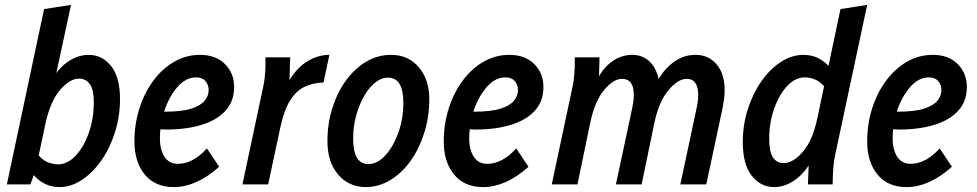

<svg xmlns="http://www.w3.org/2000/svg" viewBox="-20 -753 3990 784"><path d="M8 0 160 -716 270 -733 210 -455Q237 -491 271.5 -510Q306 -529 342 -529Q397 -529 433.5 -483.5Q470 -438 470 -349Q470 -278 449.5 -213Q429 -148 394 -98Q359 -48 314.5 -18.5Q270 11 223 11Q161 11 118 -38L104 0ZM138 -118Q156 -98 176.5 -90Q197 -82 217 -82Q256 -82 289.5 -118Q323 -154 343 -211.5Q363 -269 363 -335Q363 -388 346.5 -410Q330 -432 303 -432Q265 -432 225.5 -386Q186 -340 166 -250Z M529 -175Q529 -247 549.5 -311Q570 -375 606.5 -424Q643 -473 691.5 -501Q740 -529 797 -529Q861 -529 898.5 -491.5Q936 -454 936 -398Q936 -339 900.5 -300.5Q865 -262 802.5 -243Q740 -224 659 -224Q647 -224 635 -225Q633 -206 633 -188Q633 -141 652 -112.5Q671 -84 706 -84Q768 -84 825 -147L875 -72Q828 -30 781.5 -9.5Q735 11 690 11Q613 11 571 -40.5Q529 -92 529 -175ZM781 -437Q738 -437 703.5 -396.5Q669 -356 650 -297H654Q723 -297 761.5 -309.5Q800 -322 816 -342Q832 -362 832 -385Q832 -407 819 -422Q806 -437 781 -437Z M970 0 1054 -395Q1059 -417 1061 -437Q1063 -457 1064 -480V-519H1165L1162 -426Q1194 -478 1236.5 -503.5Q1279 -529 1325 -529L1301 -416Q1259 -415 1224.5 -399Q1190 -383 1165 -343.5Q1140 -304 1125 -234L1075 0Z M1317 -177Q1317 -248 1337 -311.5Q1357 -375 1392.5 -424Q1428 -473 1475 -501Q1522 -529 1577 -529Q1647 -529 1690 -478.5Q1733 -428 1733 -349Q1733 -276 1712.5 -211Q1692 -146 1656.5 -96Q1621 -46 1573.5 -17.5Q1526 11 1472 11Q1403 10 1360 -41Q1317 -92 1317 -177ZM1422 -188Q1422 -83 1484 -83Q1520 -83 1552.5 -117.5Q1585 -152 1606 -209.5Q1627 -267 1627 -334Q1627 -436 1564 -436Q1537 -436 1511.5 -415.5Q1486 -395 1466 -359.5Q1446 -324 1434 -280Q1422 -236 1422 -188Z M1792 -175Q1792 -247 1812.5 -311Q1833 -375 1869.5 -424Q1906 -473 1954.5 -501Q2003 -529 2060 -529Q2124 -529 2161.5 -491.5Q2199 -454 2199 -398Q2199 -339 2163.5 -300.5Q2128 -262 2065.5 -243Q2003 -224 1922 -224Q1910 -224 1898 -225Q1896 -206 1896 -188Q1896 -141 1915 -112.5Q1934 -84 1969 -84Q2031 -84 2088 -147L2138 -72Q2091 -30 2044.5 -9.5Q1998 11 1953 11Q1876 11 1834 -40.5Q1792 -92 1792 -175ZM2044 -437Q2001 -437 1966.5 -396.5Q1932 -356 1913 -297H1917Q1986 -297 2024.5 -309.5Q2063 -322 2079 -342Q2095 -362 2095 -385Q2095 -407 2082 -422Q2069 -437 2044 -437Z M2233 0 2317 -395Q2322 -417 2324 -437Q2326 -457 2327 -480V-519H2428L2426 -442Q2451 -484 2486 -506.5Q2521 -529 2562 -529Q2602 -529 2630.5 -503.5Q2659 -478 2669 -431Q2699 -478 2736.5 -503.5Q2774 -529 2820 -529Q2873 -529 2906 -490.5Q2939 -452 2939 -384Q2939 -365 2936.5 -348Q2934 -331 2931 -314L2864 0H2758L2825 -314Q2831 -341 2831 -365Q2831 -431 2784 -431Q2748 -431 2709 -384Q2670 -337 2652 -251L2600 0H2495L2562 -314Q2565 -328 2566.5 -340.5Q2568 -353 2568 -365Q2568 -431 2520 -431Q2484 -431 2446 -384.5Q2408 -338 2390 -251L2338 0Z M3013 -173Q3013 -243 3033.5 -307Q3054 -371 3089 -421Q3124 -471 3168.5 -500Q3213 -529 3261 -529Q3321 -529 3363 -484L3412 -716L3521 -733L3391 -124Q3386 -101 3384 -81.5Q3382 -62 3381 -39L3380 0H3279L3282 -77Q3254 -35 3217 -12Q3180 11 3141 11Q3086 11 3049.5 -35.5Q3013 -82 3013 -173ZM3121 -187Q3121 -132 3136.5 -109.5Q3152 -87 3180 -87Q3218 -87 3258 -133Q3298 -179 3317 -268L3345 -401Q3327 -421 3306.5 -429Q3286 -437 3266 -437Q3227 -437 3194 -401.5Q3161 -366 3141 -309Q3121 -252 3121 -187Z M3521 -175Q3521 -247 3541.5 -311Q3562 -375 3598.5 -424Q3635 -473 3683.5 -501Q3732 -529 3789 -529Q3853 -529 3890.5 -491.5Q3928 -454 3928 -398Q3928 -339 3892.5 -300.5Q3857 -262 3794.5 -243Q3732 -224 3651 -224Q3639 -224 3627 -225Q3625 -206 3625 -188Q3625 -141 3644 -112.5Q3663 -84 3698 -84Q3760 -84 3817 -147L3867 -72Q3820 -30 3773.5 -9.5Q3727 11 3682 11Q3605 11 3563 -40.5Q3521 -92 3521 -175ZM3773 -437Q3730 -437 3695.5 -396.5Q3661 -356 3642 -297H3646Q3715 -297 3753.5 -309.5Q3792 -322 3808 -342Q3824 -362 3824 -385Q3824 -407 3811 -422Q3798 -437 3773 -437Z"/></svg>

Font: Radio Canada Condensed Medium
Style: Italic
Weight: 500
Width: 3
Italic angle: -12°
Designer: Charles Daoud, Etienne Aubert Bonn, Alexandre Saumier Demers, Jacques Le Bailly
Foundry: Radio-Canada
Version: Version 2.104; ttfautohint (v1.8.4.7-5d5b);gftools[0.9.28.de